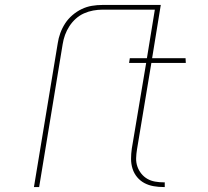

<svg xmlns="http://www.w3.org/2000/svg" viewBox="-20 -755 840 775"><path d="M117 0 213 -580Q216 -601 223.5 -621.5Q231 -642 243 -660.5Q255 -679 272.5 -694Q290 -709 310 -718.5Q330 -728 351 -731.5Q372 -735 393 -735H629L594 -520H729L730 -501H591L533 -152Q530 -134 529.5 -116.5Q529 -99 534.5 -83Q540 -67 550.5 -54Q561 -41 575 -33Q589 -25 606 -22Q623 -19 641 -19H645V0H641Q620 0 600 -3.5Q580 -7 563 -16Q546 -25 533.5 -40Q521 -55 515 -74Q509 -93 509 -113.5Q509 -134 512 -155L570 -501H501L504 -520H573L605 -716H393Q375 -716 356 -712.5Q337 -709 319 -701Q301 -693 286 -679.5Q271 -666 260 -649Q249 -632 242.5 -614Q236 -596 233 -577L138 0Z"/></svg>

Font: Iosevka Aile Thin
Style: Italic
Weight: 100
Italic angle: -9°
Designer: Belleve Invis
Foundry: Belleve Invis
Version: Version 31.1.0; ttfautohint (v1.8.4)